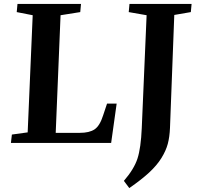

<svg xmlns="http://www.w3.org/2000/svg" viewBox="-20 -734 1020 986"><path d="M36.1 0 41 -43 122.1 -54.2 147.9 -655.8 65.9 -671.9 69.8 -713.9H396L392.1 -671.9L291 -655.8L266.1 -51.8H390.1Q439 -51.8 465.8 -69.8Q492.7 -87.9 509.8 -142.1L529.8 -202.1H579.1L550.8 0ZM708 -76.2 732.9 -655.8 641.1 -671.9 645 -713.9H963.9L960 -671.9L875 -657.2L853 -78.1Q851.1 -30.8 841.6 4.9Q832 40.5 808.8 77.9Q785.6 115.2 746.1 151.9Q706.5 188.5 644 231.9L616.2 194.8Q668.5 134.3 686 80.3Q703.6 26.4 708 -76.2Z"/></svg>

Font: Literata SemiBold
Style: Italic
Weight: 650
Italic angle: -2.39999°
Designer: Latin by Veronika Burian and Jose Scaglione. Greek by Irene Vlachou. Cyrillic by Vera Evstafieva
Foundry: TypeTogether
Version: Version 3.021